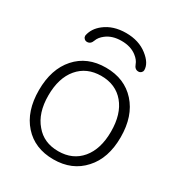

<svg xmlns="http://www.w3.org/2000/svg" viewBox="-177 -880 919 987"><g transform="rotate(30 282.5 -387.0)"><path d="M461.9 -85.9Q395.5 -11.7 284.7 -11.7Q173.8 -11.7 108.4 -85Q43 -158.2 43 -283.2Q43 -408.2 108.4 -481.9Q173.8 -555.7 284.7 -555.7Q395.5 -555.7 461.9 -481.9Q528.3 -408.2 528.3 -283.2Q528.3 -158.2 461.9 -85.9ZM150.4 -120.1Q199.2 -60.5 285.2 -60.5Q371.1 -60.5 420.9 -120.1Q470.7 -179.7 470.7 -283.7Q470.7 -387.7 420.9 -447.3Q371.1 -506.8 285.2 -506.8Q199.2 -506.8 148.9 -447.3Q98.6 -387.7 98.6 -283.7Q98.6 -179.7 150.4 -120.1ZM460.9 -642.6Q460.9 -634.8 455.1 -628.9Q448.2 -621.1 437.5 -621.1Q416 -621.1 407.2 -646.5Q399.4 -668.9 375 -687.5Q339.8 -714.8 285.2 -714.8Q230.5 -714.8 195.3 -687.5Q170.9 -668.9 163.1 -646.5Q154.3 -621.1 132.8 -621.1Q122.1 -621.1 115.2 -628.9Q109.4 -634.8 109.4 -642.6Q109.4 -644.5 109.4 -646.5Q118.2 -690.4 158.2 -721.7Q209 -761.7 285.2 -761.7Q361.3 -761.7 412.1 -721.7Q460.9 -683.6 460.9 -642.6Z"/></g></svg>

Font: Gen Jyuu Gothic Light
Style: Regular
Weight: 200
Designer: [Source Han Sans]
Ryoko NISHIZUKA  (kana & ideographs); Paul D. Hunt (Latin, Greek & Cyrillic); Wenlong ZHANG  (bopomofo
Version: Version 1.002.20150607